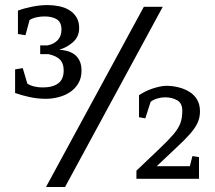

<svg xmlns="http://www.w3.org/2000/svg" viewBox="-20 -706 848 758"><path d="M622.6 -679.2 236.8 32.2H161.6L547.9 -679.2ZM518.6 -32.2Q574.7 -85.9 609.6 -118.9Q644.5 -151.9 664.6 -175.5Q684.6 -199.2 692.1 -219.7Q699.7 -240.2 699.7 -269Q699.7 -298.8 679.2 -310.3Q658.7 -321.8 631.8 -321.8Q616.7 -321.8 601.6 -317.4Q586.4 -313 574.7 -304.2L553.7 -238.8L528.8 -243.2V-330.1Q538.6 -336.9 552.5 -344Q566.4 -351.1 581.1 -356Q595.7 -360.8 610.1 -364Q624.5 -367.2 636.7 -367.2Q661.6 -367.2 685.5 -361.1Q709.5 -355 728.5 -343Q747.6 -331.1 758.5 -312Q769.5 -293 769.5 -266.1Q769.5 -242.2 760 -221.2Q750.5 -200.2 729.5 -176.5Q708.5 -152.8 676 -122.8Q643.6 -92.8 598.6 -49.8H729.5L739.7 -89.8L765.6 -85.9V0H518.6ZM301.8 -426.8Q301.8 -397.9 289.3 -377Q276.9 -356 256.8 -342.5Q236.8 -329.1 211.2 -322.5Q185.5 -315.9 160.6 -315.9Q128.4 -315.9 95.9 -323Q63.5 -330.1 39.6 -338.9V-432.1L69.8 -437L87.9 -376Q99.6 -368.2 115.7 -364.5Q131.8 -360.8 148.4 -360.8Q188.5 -360.8 210 -377Q231.4 -393.1 231.4 -428.2Q231.4 -455.1 217.5 -470Q203.6 -484.9 171.9 -492.2H138.7V-526.9H168.5Q193.8 -532.2 208.3 -548.1Q222.7 -564 222.7 -588.9Q222.7 -619.1 203.6 -630.1Q184.6 -641.1 156.7 -641.1Q139.6 -641.1 124.8 -637.9Q109.9 -634.8 96.7 -627L80.6 -566.9L50.8 -571.8V-664.1Q73.7 -672.9 105.7 -679.4Q137.7 -686 168.5 -686Q190.4 -686 213.1 -681.4Q235.8 -676.8 253.2 -666.3Q270.5 -655.8 281.5 -638.4Q292.5 -621.1 292.5 -595.2Q292.5 -561 268.1 -539.6Q243.7 -518.1 213.9 -509.8Q228.5 -508.8 244.1 -504.9Q259.8 -501 272.7 -491.9Q285.6 -482.9 293.7 -467Q301.8 -451.2 301.8 -426.8Z"/></svg>

Font: Brawler
Style: Regular
Weight: 400
Version: Version 1.000